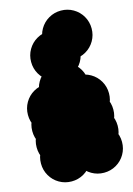

<svg xmlns="http://www.w3.org/2000/svg" viewBox="-195 -972 791 1144"><g transform="rotate(-15 200.0 -400.0)"><path d="M150 -50Q150 -91 170 -125.5Q190 -160 224.5 -180Q259 -200 300 -200Q341 -200 375.5 -180Q410 -160 430 -125.5Q450 -91 450 -50Q450 -9 430 25.5Q410 60 375.5 80Q341 100 300 100Q259 100 224.5 80Q190 60 170 25.5Q150 -9 150 -50ZM150 -150Q150 -191 170 -225.5Q190 -260 224.5 -280Q259 -300 300 -300Q341 -300 375.5 -280Q410 -260 430 -225.5Q450 -191 450 -150Q450 -109 430 -74.5Q410 -40 375.5 -20Q341 0 300 0Q259 0 224.5 -20Q190 -40 170 -74.5Q150 -109 150 -150ZM50 -450Q50 -491 70 -525.5Q90 -560 124.5 -580Q159 -600 200 -600Q241 -600 275.5 -580Q310 -560 330 -525.5Q350 -491 350 -450Q350 -409 330 -374.5Q310 -340 275.5 -320Q241 -300 200 -300Q159 -300 124.5 -320Q90 -340 70 -374.5Q50 -409 50 -450ZM150 -350Q150 -391 170 -425.5Q190 -460 224.5 -480Q259 -500 300 -500Q341 -500 375.5 -480Q410 -460 430 -425.5Q450 -391 450 -350Q450 -309 430 -274.5Q410 -240 375.5 -220Q341 -200 300 -200Q259 -200 224.5 -220Q190 -240 170 -274.5Q150 -309 150 -350ZM150 -250Q150 -291 170 -325.5Q190 -360 224.5 -380Q259 -400 300 -400Q341 -400 375.5 -380Q410 -360 430 -325.5Q450 -291 450 -250Q450 -209 430 -174.5Q410 -140 375.5 -120Q341 -100 300 -100Q259 -100 224.5 -120Q190 -140 170 -174.5Q150 -209 150 -250ZM50 -250Q50 -291 70 -325.5Q90 -360 124.5 -380Q159 -400 200 -400Q241 -400 275.5 -380Q310 -360 330 -325.5Q350 -291 350 -250Q350 -209 330 -174.5Q310 -140 275.5 -120Q241 -100 200 -100Q159 -100 124.5 -120Q90 -140 70 -174.5Q50 -209 50 -250ZM-50 -350Q-50 -391 -30 -425.5Q-10 -460 24.5 -480Q59 -500 100 -500Q141 -500 175.5 -480Q210 -460 230 -425.5Q250 -391 250 -350Q250 -309 230 -274.5Q210 -240 175.5 -220Q141 -200 100 -200Q59 -200 24.5 -220Q-10 -240 -30 -274.5Q-50 -309 -50 -350ZM-50 -250Q-50 -291 -30 -325.5Q-10 -360 24.5 -380Q59 -400 100 -400Q141 -400 175.5 -380Q210 -360 230 -325.5Q250 -291 250 -250Q250 -209 230 -174.5Q210 -140 175.5 -120Q141 -100 100 -100Q59 -100 24.5 -120Q-10 -140 -30 -174.5Q-50 -209 -50 -250ZM-50 -150Q-50 -191 -30 -225.5Q-10 -260 24.5 -280Q59 -300 100 -300Q141 -300 175.5 -280Q210 -260 230 -225.5Q250 -191 250 -150Q250 -109 230 -74.5Q210 -40 175.5 -20Q141 0 100 0Q59 0 24.5 -20Q-10 -40 -30 -74.5Q-50 -109 -50 -150ZM-50 -50Q-50 -91 -30 -125.5Q-10 -160 24.5 -180Q59 -200 100 -200Q141 -200 175.5 -180Q210 -160 230 -125.5Q250 -91 250 -50Q250 -9 230 25.5Q210 60 175.5 80Q141 100 100 100Q59 100 24.5 80Q-10 60 -30 25.5Q-50 -9 -50 -50ZM150 -750Q150 -791 170 -825.5Q190 -860 224.5 -880Q259 -900 300 -900Q341 -900 375.5 -880Q410 -860 430 -825.5Q450 -791 450 -750Q450 -709 430 -674.5Q410 -640 375.5 -620Q341 -600 300 -600Q259 -600 224.5 -620Q190 -640 170 -674.5Q150 -709 150 -750ZM50 -650Q50 -691 70 -725.5Q90 -760 124.5 -780Q159 -800 200 -800Q241 -800 275.5 -780Q310 -760 330 -725.5Q350 -691 350 -650Q350 -609 330 -574.5Q310 -540 275.5 -520Q241 -500 200 -500Q159 -500 124.5 -520Q90 -540 70 -574.5Q50 -609 50 -650Z"/></g></svg>

Font: TINY 5x3
Style: Regular
Weight: 400
Designer: Jack Halten Fahnestock
Foundry: Velvetyne Type Foundry
Version: Version 1.002